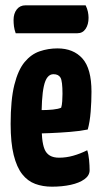

<svg xmlns="http://www.w3.org/2000/svg" viewBox="-20 -692 384 722"><path d="M175 10Q141 10 112.5 -0.5Q84 -11 63.5 -37Q43 -63 31.5 -109Q20 -155 20 -226Q20 -317 34 -373Q48 -429 72.5 -458.5Q97 -488 129 -499Q161 -510 196 -510Q256 -510 290 -472Q324 -434 324 -347Q324 -311 321 -272.5Q318 -234 310 -205Q281 -199 243 -196Q205 -193 169 -191.5Q133 -190 109.5 -190Q86 -190 86 -190L88 -279Q88 -279 102.5 -278.5Q117 -278 138 -278Q159 -278 179 -280Q199 -282 210 -287Q213 -296 214 -311.5Q215 -327 215 -339Q215 -387 207.5 -400Q200 -413 181 -413Q168 -413 159 -402Q150 -391 145 -368.5Q140 -346 138 -312.5Q136 -279 136 -233Q136 -198 138.5 -172.5Q141 -147 147.5 -131Q154 -115 167.5 -107Q181 -99 202 -99Q229 -99 255.5 -106.5Q282 -114 308 -127Q313 -112 315 -90.5Q317 -69 317 -52Q317 -32 297.5 -18Q278 -4 246 3Q214 10 175 10ZM39 -567Q34 -581 32.5 -593Q31 -605 31 -617Q31 -641 43 -656.5Q55 -672 76 -672H302Q308 -660 310.5 -648Q313 -636 313 -625Q313 -600 302 -583.5Q291 -567 271 -567Z"/></svg>

Font: Yanone Kaffeesatz
Style: Bold
Weight: 700
Designer: Yanone (Cyrillic: Daniel Pouzeot, Huerta Tipografica, and Cyreal)
Foundry: Yanone
Version: Version 2.003